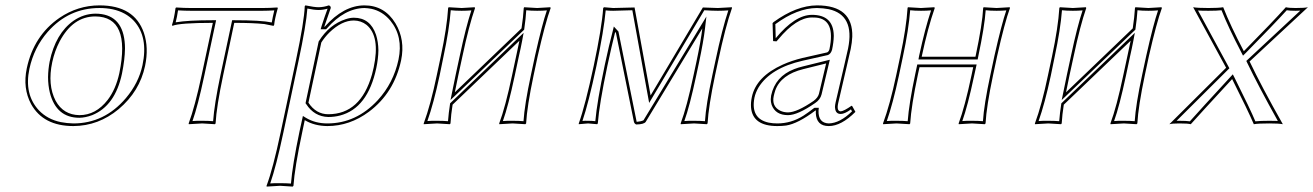

<svg xmlns="http://www.w3.org/2000/svg" viewBox="-20 -459 4884 714"><path d="M334.5 -397.9Q251 -397.9 201.7 -304.7Q183.1 -269 174.3 -228Q156.2 -143.1 187 -84Q215.8 -31.7 275.4 -30.8Q336.4 -30.8 380.4 -87.4Q410.6 -127 423.8 -187Q466.8 -397 334.5 -397.9ZM79.6 -205.1Q105.5 -326.7 201.2 -392.6Q269.5 -439 350.1 -439Q480 -439 515.1 -336.9Q533.7 -281.7 519.5 -213.9Q499.5 -119.1 421.4 -53.2Q346.2 9.3 252.9 9.8Q141.1 9.8 95.7 -71.8Q64 -130.9 79.6 -205.1ZM334.5 -408.2Q432.1 -408.2 443.4 -305.2Q444.8 -292 444.8 -278.8Q444.3 -237.8 433.6 -185.1Q408.2 -65.4 322.8 -30.8Q298.3 -21.5 275.4 -21Q189.5 -21 165.5 -113.8Q158.7 -141.6 158.7 -172.4Q159.2 -202.1 164.6 -230Q186.5 -334.5 253.4 -381.8Q291 -407.7 334.5 -408.2ZM89.4 -203.1Q69.3 -108.4 124.5 -48.8Q156.7 -15.1 206.1 -4.9Q228.5 -0.5 252.9 0Q368.2 0 448.2 -94.2Q495.6 -150.4 509.8 -216.3Q532.2 -321.8 478 -381.3Q447.8 -413.6 399.4 -424.3Q376 -429.2 350.1 -429.2Q235.8 -429.2 157.7 -340.8Q106.4 -282.2 89.4 -203.1Z M771.5 -374Q647 -374 621.1 -362.8L619.6 -366.2Q627.4 -389.2 632.8 -429.2L635.3 -431.2Q665 -429.2 689.9 -429.2H956.1Q981.4 -429.2 1011.2 -431.2L1013.2 -429.2Q1001.5 -388.2 999.5 -366.2L997.1 -362.8Q997.1 -362.8 962.9 -369.6Q920.9 -374 851.1 -374L810.1 -180.2Q785.2 -63 781.7 0L779.3 2.9Q777.3 2.9 731.9 0L682.1 2.9L681.6 0Q704.6 -61.5 730 -180.2ZM771.5 -383.8H783.7L739.7 -177.7Q715.8 -64.9 695.8 -8.8Q712.9 -10.3 731.9 -9.8Q755.9 -9.8 772.5 -8.3Q776.9 -70.8 800.3 -182.1L843.3 -383.8H851.1Q951.2 -383.8 990.7 -375.5Q993.7 -394.5 1000 -420.4Q975.1 -418.9 956.1 -418.9H689.9Q668 -418.9 642.1 -420.4Q638.2 -394.5 633.3 -376Q678.7 -383.8 771.5 -383.8Z M1023.9 32.2 1080.6 -234.9Q1111.3 -379.4 1113.3 -436L1115.7 -439Q1148.9 -432.1 1165.5 -432.1Q1184.6 -432.6 1202.6 -439Q1210.4 -437 1210 -429.2Q1186 -360.4 1186 -359.9H1188Q1257.3 -438.5 1335 -439Q1410.2 -439 1450.7 -372.1Q1487.3 -311 1471.7 -234.9Q1445.8 -113.8 1352.1 -43.5Q1280.3 9.8 1197.3 9.8Q1148.9 9.3 1113.3 -12.2L1104 32.2Q1075.7 165 1071.3 231.9L1068.4 234.9Q1066.4 234.9 1021.5 231.9L971.7 234.9L971.2 231.9Q995.1 168.5 1023.9 32.2ZM1174.8 -300.8 1127 -77.1Q1155.3 -34.2 1200.7 -34.2Q1321.3 -34.2 1363.3 -182.1Q1366.7 -195.3 1369.6 -208Q1394.5 -324.2 1342.8 -366.7Q1322.8 -382.3 1295.9 -382.8Q1251 -382.8 1204.6 -337.9Q1187 -320.3 1174.8 -300.8ZM1033.7 34.2Q1006.8 160.6 984.9 223.1Q1001.5 221.7 1021.5 222.2Q1045.4 222.2 1062 223.6Q1067.4 156.2 1093.8 29.8L1106.4 -27.8L1118.2 -20.5Q1152.8 0 1197.3 0Q1304.7 0 1384.8 -86.4Q1443.4 -150.4 1461.9 -237.3Q1480 -323.2 1431.2 -382.8Q1401.9 -417.5 1360.8 -426.3Q1347.7 -428.7 1335 -429.2Q1260.7 -427.7 1195.8 -353.5L1192.4 -350.1H1172.4L1176.3 -363.3Q1187.5 -397.9 1198.2 -426.8Q1181.2 -421.9 1165.5 -421.9Q1147.9 -421.9 1123 -427.2Q1118.7 -366.2 1090.3 -232.9ZM1165 -304.7 1166 -306.2Q1204.6 -367.7 1265.6 -387.7Q1281.7 -393.1 1295.9 -393.1Q1356.9 -393.1 1378.4 -329.6Q1386.7 -303.7 1387.2 -272Q1386.7 -240.7 1379.4 -206.1Q1347.7 -56.2 1244.1 -29.3Q1223.1 -23.9 1200.7 -23.9Q1148.9 -25.4 1118.7 -71.8L1116.2 -75.2Z M1699.7 -250 1684.6 -180.2Q1676.3 -140.6 1671.4 -115.7L1919.4 -353.5Q1925.8 -395.5 1927.7 -429.2L1929.2 -432.1Q1931.2 -432.1 1977.5 -429.2Q1977.5 -429.2 2026.4 -432.1L2027.8 -429.2Q2007.8 -374.5 1979.5 -250L1964.4 -179.2Q1939.9 -63 1936.5 0L1933.6 2.9Q1931.6 2.9 1886.2 0Q1886.2 0 1836.9 2.9L1836.4 0Q1859.4 -61 1884.3 -179.2L1899.4 -250Q1906.7 -285.2 1911.6 -307.6L1663.1 -69.8Q1657.2 -33.2 1655.3 0L1652.8 2.9Q1650.9 2.9 1605.5 0Q1605.5 0 1555.7 2.9V0Q1581.5 -69.8 1604.5 -180.2L1619.1 -249Q1642.1 -356.9 1646.5 -429.2L1648.4 -432.1Q1650.4 -432.1 1696.8 -429.2Q1696.8 -429.2 1745.1 -432.1L1746.6 -429.2Q1723.6 -362.8 1699.7 -250ZM1689.9 -252Q1712.9 -360.4 1732.9 -420.4Q1715.8 -418.9 1696.8 -418.9Q1672.9 -418.9 1656.2 -420.9Q1650.9 -350.1 1628.9 -247.1L1614.7 -177.7Q1592.3 -73.2 1569.3 -8.8Q1585.9 -10.3 1605.5 -9.8Q1629.4 -9.8 1646 -8.3Q1648.4 -39.6 1653.3 -70.8L1653.8 -74.7L1927.2 -336.9L1921.4 -305.7Q1917 -282.2 1909.2 -248L1894 -176.8Q1870.1 -64.5 1850.1 -8.8Q1867.2 -10.3 1886.2 -9.8Q1910.2 -9.8 1926.8 -8.3Q1930.7 -69.8 1954.6 -181.2L1969.7 -252Q1996.6 -371.1 2013.7 -420.4Q1997.6 -418.9 1977.5 -418.9Q1953.6 -418.9 1937 -420.9Q1935.1 -389.2 1929.7 -352.1L1929.2 -348.6L1655.3 -86.9L1661.6 -117.7Q1667 -143.6 1674.8 -182.1Z M2238.8 -214.8Q2208.5 -71.3 2203.1 0L2200.7 2.9Q2198.7 2.9 2167 0Q2167 0 2132.3 2.9V0Q2156.2 -66.4 2188 -214.8Q2218.3 -357.4 2223.1 -429.2L2226.1 -432.1Q2228 -432.1 2260.3 -429.2L2339.8 -431.2L2399.4 -104L2593.8 -431.2Q2595.2 -431.2 2649.4 -429.2Q2649.4 -429.2 2701.7 -432.1L2702.1 -429.2Q2677.7 -360.4 2649.9 -229L2639.2 -179.2Q2614.7 -63 2611.3 0L2608.4 2.9Q2606.4 2.9 2561 0Q2561 0 2511.7 2.9L2511.2 0Q2534.2 -61 2559.1 -179.2L2569.8 -229Q2586.4 -307.1 2591.8 -353.5L2381.3 -5.9Q2375 3.4 2346.2 3.9Q2339.8 2 2337.4 -5.9L2270.5 -336.9L2267.6 -339.8Q2254.9 -289.6 2238.8 -214.8ZM2229 -217.3Q2245.1 -293 2258.3 -342.3L2262.7 -360.4L2279.8 -341.8L2347.2 -7.8Q2347.2 -7.8 2347.7 -5.9Q2364.3 -7.3 2373 -11.7L2606.9 -397.5L2601.6 -352.1Q2596.2 -305.7 2579.6 -227.1L2568.8 -176.8Q2544.9 -64.5 2524.9 -8.8Q2542 -10.3 2561 -9.8Q2585 -9.8 2601.6 -8.3Q2605.5 -69.8 2629.4 -181.2L2640.1 -231Q2666 -353.5 2688.5 -420.4Q2669.4 -418.9 2649.4 -418.9Q2629.4 -418.9 2599.1 -420.9L2394 -76.2L2331.5 -420.9L2260.3 -418.9Q2244.6 -418.9 2232.4 -420.4Q2226.1 -348.1 2197.8 -212.9Q2168.5 -75.2 2146 -9.3Q2156.7 -10.3 2167 -9.8Q2182.1 -9.8 2193.8 -8.3Q2200.2 -81.1 2229 -217.3Z M3097.2 -76.2Q3090.3 -45.4 3106.4 -44.9Q3118.2 -45.9 3147 -65.9L3149.4 -64L3161.1 -43Q3108.4 9.8 3062 9.8Q3015.6 9.8 3013.7 -39.1Q3013.7 -43.9 3014.2 -47.9H3012.2Q2947.3 1 2903.3 7.8Q2888.2 9.8 2870.6 9.8Q2778.8 9.8 2772.9 -59.6Q2771.5 -77.6 2775.9 -98.1Q2792 -174.3 2891.1 -218.8Q2924.8 -233.9 2963.4 -243.2L3056.2 -264.2Q3062.5 -267.6 3064.5 -275.9Q3087.9 -387.2 3014.2 -393.6Q3007.3 -394 2999.5 -394Q2941.9 -394 2874.5 -313Q2870.6 -308.6 2867.7 -305.2L2855 -306.2L2853 -373L2856.9 -377Q2941.9 -438.5 3018.1 -439Q3152.8 -439 3149.4 -322.3Q3148.4 -300.8 3143.6 -276.9Q3142.6 -272.5 3127.9 -208.5Q3101.1 -93.8 3097.2 -76.2ZM3052.2 -223.1 2967.8 -202.1Q2884.3 -181.6 2863.3 -123.5Q2859.9 -113.3 2857.4 -102.1Q2849.1 -63.5 2881.3 -47.4Q2894.5 -41 2910.6 -41Q2944.3 -41.5 3005.9 -84Q3021.5 -95.7 3025.4 -109.9ZM3087.4 -78.1Q3091.3 -95.7 3118.7 -212.4Q3133.3 -274.4 3133.8 -278.8Q3159.2 -403.3 3062 -424.8Q3042 -428.7 3018.1 -429.2Q2944.3 -428.7 2863.3 -369.1L2864.7 -316.9Q2936.5 -403.8 2999.5 -403.8Q3079.1 -403.8 3080.6 -327.1Q3080.6 -325.2 3080.6 -324.2Q3080.1 -301.3 3074.2 -273.9Q3069.8 -258.8 3059.1 -254.4L2965.8 -233.4Q2845.2 -206.1 2800.8 -133.8Q2789.6 -114.7 2785.6 -95.7Q2770.5 -17.6 2838.9 -2.9Q2854 0 2870.6 0Q2922.4 0 2967.8 -28.8Q2984.4 -39.6 3005.9 -56.2L3008.8 -58.1H3024.9L3023.9 -47.4Q3022.5 -1.5 3062 0Q3103.5 -1 3148.4 -44.9L3144.5 -52.2Q3121.1 -35.2 3106.4 -35.2Q3086.9 -35.2 3085.4 -58.1Q3085.4 -60.1 3085 -61Q3085.4 -69.3 3087.4 -78.1ZM3065.9 -236.8 3035.2 -107.9Q3030.3 -88.4 3011.2 -75.7Q2946.3 -30.8 2910.6 -30.8Q2863.8 -30.8 2849.6 -68.8Q2846.2 -79.6 2846.2 -89.8Q2846.7 -97.2 2847.7 -104Q2862.8 -174.8 2933.6 -202.1Q2948.7 -208 2965.3 -211.9Z M3688 -250 3672.9 -179.2Q3648.4 -63 3645 0L3642.1 2.9Q3640.1 2.9 3594.7 0Q3594.7 0 3545.4 2.9L3544.9 0Q3567.9 -61 3592.8 -179.2L3599.1 -209H3399.4L3393.1 -180.2Q3369.1 -66.9 3364.7 0L3362.3 2.9Q3360.4 2.9 3314 0Q3314 0 3264.2 2.9L3263.7 0Q3289.6 -69.8 3313 -180.2L3327.6 -249Q3350.6 -356.9 3355 -429.2L3356.4 -432.1Q3358.4 -432.1 3404.8 -429.2Q3404.8 -429.2 3454.6 -432.1L3456.1 -429.2Q3430.7 -356.9 3407.7 -249V-248H3607.4L3607.9 -250Q3633.3 -369.6 3636.2 -429.2L3637.7 -432.1Q3639.6 -432.1 3686 -429.2Q3686 -429.2 3734.9 -432.1L3735.8 -429.2Q3715.8 -374 3688 -250ZM3678.2 -252Q3705.1 -371.1 3722.2 -420.4Q3706.1 -418.9 3686 -418.9Q3662.1 -418.9 3645.5 -420.9Q3641.6 -361.3 3617.7 -248L3615.7 -237.8H3395.5L3397.9 -251Q3420.4 -355 3442.4 -420.4Q3424.8 -418.9 3404.8 -418.9Q3380.9 -418.9 3364.7 -420.9Q3359.4 -350.1 3337.4 -247.1L3322.8 -177.7Q3300.3 -73.2 3277.8 -8.8Q3294.4 -10.3 3314 -9.8Q3338.4 -9.8 3355.5 -8.3Q3360.4 -73.7 3383.3 -182.1L3391.1 -219.2H3611.8L3602.5 -176.8Q3578.6 -64.5 3558.6 -8.8Q3575.7 -10.3 3594.7 -9.8Q3618.7 -9.8 3635.3 -8.3Q3639.2 -69.8 3663.1 -181.2Z M3972.7 -250 3957.5 -180.2Q3949.2 -140.6 3944.3 -115.7L4192.4 -353.5Q4198.7 -395.5 4200.7 -429.2L4202.1 -432.1Q4204.1 -432.1 4250.5 -429.2Q4250.5 -429.2 4299.3 -432.1L4300.8 -429.2Q4280.8 -374.5 4252.4 -250L4237.3 -179.2Q4212.9 -63 4209.5 0L4206.5 2.9Q4204.6 2.9 4159.2 0Q4159.2 0 4109.9 2.9L4109.4 0Q4132.3 -61 4157.2 -179.2L4172.4 -250Q4179.7 -285.2 4184.6 -307.6L3936 -69.8Q3930.2 -33.2 3928.2 0L3925.8 2.9Q3923.8 2.9 3878.4 0Q3878.4 0 3828.6 2.9V0Q3854.5 -69.8 3877.4 -180.2L3892.1 -249Q3915 -356.9 3919.4 -429.2L3921.4 -432.1Q3923.3 -432.1 3969.7 -429.2Q3969.7 -429.2 4018.1 -432.1L4019.5 -429.2Q3996.6 -362.8 3972.7 -250ZM3962.9 -252Q3985.8 -360.4 4005.9 -420.4Q3988.8 -418.9 3969.7 -418.9Q3945.8 -418.9 3929.2 -420.9Q3923.8 -350.1 3901.9 -247.1L3887.7 -177.7Q3865.2 -73.2 3842.3 -8.8Q3858.9 -10.3 3878.4 -9.8Q3902.3 -9.8 3918.9 -8.3Q3921.4 -39.6 3926.3 -70.8L3926.8 -74.7L4200.2 -336.9L4194.3 -305.7Q4189.9 -282.2 4182.1 -248L4167 -176.8Q4143.1 -64.5 4123 -8.8Q4140.1 -10.3 4159.2 -9.8Q4183.1 -9.8 4199.7 -8.3Q4203.6 -69.8 4227.5 -181.2L4242.7 -252Q4269.5 -371.1 4286.6 -420.4Q4270.5 -418.9 4250.5 -418.9Q4226.6 -418.9 4210 -420.9Q4208 -389.2 4202.6 -352.1L4202.1 -348.6L3928.2 -86.9L3934.6 -117.7Q3939.9 -143.6 3947.8 -182.1Z M4539.6 -207 4417 -432.1Q4433.1 -429.2 4474.1 -429.2Q4511.2 -429.2 4528.8 -432.1Q4555.7 -363.3 4605.5 -268.6Q4713.9 -378.9 4761.7 -432.1Q4772.9 -429.2 4798.3 -429.2Q4832 -429.2 4843.8 -432.1L4627 -230.5Q4670.4 -139.2 4750.5 2.9Q4735.4 0 4700.2 0Q4658.2 0 4642.6 2.9Q4622.1 -45.4 4562 -165Q4442.9 -36.1 4408.2 2.9Q4397.9 0 4365.2 0Q4339.4 0 4328.6 2.9ZM4551.8 -205.1 4355.5 -9.8Q4359.9 -9.8 4365.2 -9.8Q4392.6 -9.8 4404.8 -7.8Q4439.9 -47.4 4554.7 -171.9L4564.5 -182.6L4571.3 -169.4Q4629.9 -52.2 4648.4 -7.8Q4666 -9.8 4700.2 -9.8Q4721.2 -9.8 4731.9 -9.3Q4659.2 -139.6 4617.7 -226.1L4614.7 -232.4L4815.4 -419.4Q4807.6 -419.4 4798.3 -418.9Q4775.9 -418.9 4765.1 -420.9Q4716.8 -367.7 4612.3 -261.7L4602.5 -252L4596.2 -264.2Q4548.3 -356 4522.5 -420.9Q4505.4 -418.9 4474.1 -418.9Q4448.2 -418.9 4435.1 -419.9Z"/></svg>

Font: Linux Biolinum Outline O
Style: Italic
Weight: 400
Italic angle: -12°
Designer: Philipp H. Poll
Foundry: Philipp H. Poll
Version: Version 0.6.2